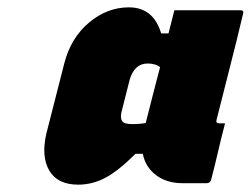

<svg xmlns="http://www.w3.org/2000/svg" viewBox="-20 -780 683 523"><path d="M193 -277Q137 -277 114.5 -315Q92 -353 106 -415L155 -607Q173 -677 222.5 -718.5Q272 -760 331 -760Q398 -760 419 -689H439Q447 -722 455 -752H636Q645 -752 642 -742Q625 -670 606.5 -598Q588 -526 570 -454Q567 -444 577 -444H593Q583 -406 574 -367Q565 -328 555 -290Q552 -281 543 -281H477Q434 -281 405 -303Q376 -325 369 -361H349Q303 -315 267.5 -296Q232 -277 193 -277ZM313 -450Q318 -442 340 -442Q362 -442 377 -445Q386 -481 396 -520Q406 -559 416 -597Q404 -607 382 -607Q346 -607 333 -562L311 -475Q307 -458 313 -450Z"/></svg>

Font: Recursive Sn Lnr St XBk
Style: Italic
Weight: 1000
Italic angle: -15°
Version: Version 1.079;hotconv 1.0.112;makeotfexe 2.5.65598; ttfautoh